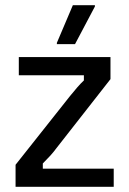

<svg xmlns="http://www.w3.org/2000/svg" viewBox="-20 -720 498 740"><path d="M40 0V-85L250 -350Q262.5 -365.8 277.1 -382.5Q291.7 -399.2 303.3 -410V-430H52.5V-500H405.8V-415L198.3 -150Q186.7 -134.2 173.8 -120Q160.8 -105.8 145 -90V-70H418.3V0ZM199.2 -550V-555L260.8 -700H345.8V-695L269.2 -550Z"/></svg>

Font: Familjen Grotesk GF
Style: Regular
Weight: 400
Designer: Anders Wikstroem, Jonas Baeckman, Matilda Gysing, Kristian Moeller
Foundry: Familjen STHLM AB
Version: Version 2.000; Beta; Release 4; Build 6